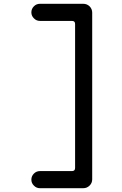

<svg xmlns="http://www.w3.org/2000/svg" viewBox="-20 -855 640 1010"><path d="M190 135Q171.5 135 158.5 121.5Q145 108.5 145 90Q145 71.5 158.5 58Q171.5 45 190 45H358.5Q375 45 375 28.5V-729Q375 -745 358.5 -745H190Q171.5 -745 158.5 -758.5Q145 -771.5 145 -790Q145 -808.5 158.5 -822Q171.5 -835 190 -835H418Q437.5 -835 451.5 -821.5Q465 -807.5 465 -788.5V88.5Q465 107.5 451.5 121Q437.5 135 418 135Z"/></svg>

Font: Maple Mono SC NF
Style: Regular
Weight: 400
Designer: subframe7536
Version: Version 4.2; ttfautohint (v1.8.4.7-5d5b-dirty);Nerd Fonts 6.